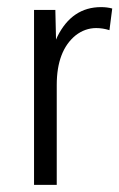

<svg xmlns="http://www.w3.org/2000/svg" viewBox="-20 -517 334 537"><path d="M138.7 0V-279.3Q138.7 -375 191.4 -418Q217.8 -438.5 249 -438.5Q267.6 -438.5 286.1 -432.6L293.9 -493.2Q279.3 -497.1 262.7 -497.1Q181.6 -497.1 140.6 -415Q138.7 -410.2 136.7 -406.2L134.8 -489.3H75.2V0Z"/></svg>

Font: Yaldevi Colombo
Style: Regular
Weight: 400
Designer: Sol Matas, Denzil Rajitha, Kosala Senevirathne and Pathum Egodawatta
Foundry: Mooniak
Version: Version 1.020 ; ttfautohint (v1.6)